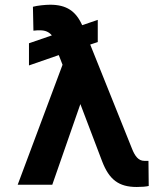

<svg xmlns="http://www.w3.org/2000/svg" viewBox="-20 -766 696 796"><path d="M546.9 9.2C567.5 9.2 585.2 7.8 596.6 5L595.5 -99.1H578.5C553.3 -99.1 539.1 -120 527.7 -148.4L354 -581.3L385.3 -591.6V-683.6L320.7 -661.6C294.4 -719.8 256 -746.4 187.9 -746.4C168.7 -746.4 133.5 -742.9 116.5 -737.9L118.6 -638.8C128.2 -640.3 138.5 -640.3 146 -640.3C166.9 -640.3 182.5 -634.2 195 -619.3L100.1 -586.6V-494.7L223.7 -537.6L239.3 -497.5L53.3 0H196.7L313.2 -334.5L403.4 -97.3C432.5 -21.3 472.3 9.2 546.9 9.2Z"/></svg>

Font: Margiela Sans Semi Bold
Style: Regular
Weight: 600
Designer: Stefan Endress, Andreas Faust
Version: Version 1.100;FEAKit 1.0